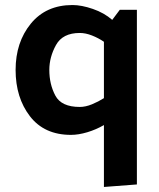

<svg xmlns="http://www.w3.org/2000/svg" viewBox="-20 -524 632 763"><path d="M524 -485V209L393 219V-27Q362 -9 327 1.5Q292 12 262 12Q156 12 99 -62Q42 -136 42 -246Q42 -356 102.5 -430Q163 -504 268 -504Q304 -504 349 -488.5Q394 -473 426 -445L456 -485ZM297 -393Q229 -393 202.5 -345Q176 -297 176 -246Q176 -189 200 -144Q224 -99 297 -99Q320 -99 345.5 -109.5Q371 -120 393 -134V-358Q371 -373 345.5 -383Q320 -393 297 -393Z"/></svg>

Font: Palanquin Dark
Style: Regular
Weight: 400
Designer: Pria Ravichandran
Version: Version 1.000